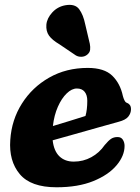

<svg xmlns="http://www.w3.org/2000/svg" viewBox="-20 -760 577 793"><path d="M494.5 -157.5Q494.5 -116.5 461.2 -77Q428 -37.5 365.2 -12Q302.5 13.5 213.5 13.5Q107 13.5 61.5 -41Q16 -95.5 22.5 -182.5Q28 -265 70.5 -332.2Q113 -399.5 183.2 -439.5Q253.5 -479.5 342.5 -479.5Q410.5 -479.5 443.5 -447.5Q476.5 -415.5 487.5 -363.5Q490 -354 493.8 -346Q497.5 -338 502.5 -336Q510.5 -333.5 515.8 -327Q521 -320.5 521 -309Q521 -292.5 510 -278.5Q499 -264.5 470 -257Q435.5 -247.5 387.5 -234Q339.5 -220.5 289.2 -206.2Q239 -192 197.5 -180.5Q202.5 -136.5 225.2 -114.5Q248 -92.5 284.5 -92.5Q324 -92.5 357.2 -110.8Q390.5 -129 412.5 -161Q428 -179.5 439 -186.8Q450 -194 465.5 -194Q480.5 -194 487.5 -182.8Q494.5 -171.5 494.5 -157.5ZM297.5 -394.5Q276.5 -394.5 255.5 -374.2Q234.5 -354 219 -319Q203.5 -284 198.5 -239.5Q232 -249.5 268.5 -260.8Q305 -272 333 -281Q340.5 -306.5 340.5 -344Q340.5 -367.5 329.5 -381Q318.5 -394.5 297.5 -394.5ZM332 -659.5 351 -579Q353.5 -566 352.2 -554.5Q351 -543 340 -534Q330 -526 317 -525.5Q304 -525 293.5 -531L225.5 -577Q195 -595 182.2 -613.2Q169.5 -631.5 171.5 -658Q174 -685 196.2 -709Q218.5 -733 251 -738.5Q290 -745 307 -722Q324 -699 332 -659.5Z"/></svg>

Font: Fraunces 9pt S100
Style: Bold Italic
Weight: 700
Italic angle: -16°
Version: Version 1.000; ttfautohint (v1.8.3)